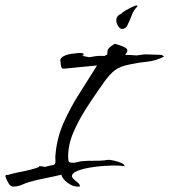

<svg xmlns="http://www.w3.org/2000/svg" viewBox="-39 -629 627 710"><path d="M9 61Q-1 61 -9 46Q-17 31 -19 23L-18 21V18H-8Q-6 16 -4 16H-3Q8 13 14 11.5Q20 10 30 8Q36 7 54.5 3Q73 -1 90 -6Q107 -11 107 -15L128 -12Q136 -14 143.5 -16Q151 -18 159 -19Q167 -21 166 -35.5Q165 -50 166 -55Q171 -118 196 -174.5Q221 -231 255 -284Q289 -337 320 -387L197 -375Q188 -374 186.5 -386.5Q185 -399 184 -405Q184 -414 194 -420Q204 -426 216.5 -428.5Q229 -431 235 -431Q240 -432 245.5 -432.5Q251 -433 256 -433Q258 -433 261 -433Q264 -433 266 -432H269L270 -424L263 -422Q271 -422 280 -419.5Q289 -417 296 -418Q316 -422 322 -422Q330 -423 348 -422Q350 -424 353 -425Q356 -426 357 -427Q358 -428 358 -432V-435Q358 -439 359.5 -444Q361 -449 367 -454Q371 -458 376 -461Q381 -464 385 -467Q390 -466 401 -462.5Q412 -459 422 -454Q432 -449 432 -442Q432 -438 429 -433.5Q426 -429 424 -426Q435 -426 445.5 -425.5Q456 -425 466 -424Q469 -424 481 -426Q493 -428 500 -428Q515 -428 529.5 -427Q544 -426 559 -426L568 -420Q537 -404 506 -401Q475 -398 442 -391Q405 -384 385.5 -369Q366 -354 344 -323Q340 -317 336 -311Q332 -305 328 -300Q304 -266 277.5 -224.5Q251 -183 232 -138.5Q213 -94 213 -50Q213 -34 216 -30.5Q219 -27 231 -27Q237 -27 244.5 -29Q252 -31 258 -32Q261 -33 266 -33Q286 -35 307 -34.5Q328 -34 348 -36Q352 -37 356 -37.5Q360 -38 364 -38Q369 -38 382.5 -35Q396 -32 408.5 -27Q421 -22 422 -14Q410 -16 400 -16.5Q390 -17 380 -17Q371 -17 346.5 -15.5Q322 -14 294.5 -9.5Q267 -5 247 3Q227 11 227 23Q227 29 241 40L246 44Q251 48 253.5 51Q256 54 257 61Q252 60 250 61H246Q230 61 210.5 46.5Q191 32 188 17Q159 24 128.5 30Q98 36 69 44Q54 49 40 55Q26 61 9 61ZM412 -522Q405 -522 398 -532.5Q391 -543 391 -553Q391 -571 409 -578Q413 -583 425 -590Q437 -597 449.5 -603Q462 -609 468 -609V-607L470 -606Q469 -605 467.5 -603.5Q466 -602 464 -600L456 -589Q452 -584 449 -574L445 -564Q439 -550 432.5 -536Q426 -522 412 -522Z"/></svg>

Font: Qwitcher Grypen
Style: Bold
Weight: 700
Designer: Robert E. Leuschke
Foundry: Robert E. Leuschke
Version: Version 1.100; ttfautohint (v1.8.3)